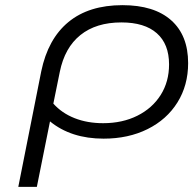

<svg xmlns="http://www.w3.org/2000/svg" viewBox="-20 -725 759 745"><path d="M710 -480Q710 -394 668.5 -327.5Q627 -261 552.5 -224Q478 -187 382 -187Q256 -187 174 -254L123 0H51L140 -448Q166 -574 245.5 -639.5Q325 -705 455 -705Q578 -705 644 -646.5Q710 -588 710 -480ZM636 -475Q636 -554 588.5 -596Q541 -638 451 -638Q353 -638 292 -589Q231 -540 212 -446L187 -323Q220 -286 269.5 -266.5Q319 -247 380 -247Q455 -247 513 -276Q571 -305 603.5 -356.5Q636 -408 636 -475Z"/></svg>

Font: Montserrat Alternates
Style: Italic
Weight: 400
Italic angle: -11.3°
Designer: Julieta Ulanovsky
Foundry: Julieta Ulanovsky
Version: Version 7.200